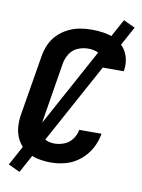

<svg xmlns="http://www.w3.org/2000/svg" viewBox="-98 -890 772 1045"><g transform="rotate(10 288.0 -368.0)"><path d="M244 8Q285 8 327 -4Q369 -16 404 -45Q439 -74 460 -113Q481 -152 488 -194H365Q360 -166 342.5 -142Q325 -118 298 -107.5Q271 -97 244 -97Q222 -97 202.5 -104.5Q183 -112 172 -129Q161 -146 159 -167Q157 -188 161 -210L214 -535Q219 -563 235.5 -589Q252 -615 280 -626.5Q308 -638 337 -638Q361 -638 384 -630Q407 -622 417.5 -600Q428 -578 424 -553V-550H547Q548 -554 549 -557Q554 -591 546 -623.5Q538 -656 517 -680.5Q496 -705 466.5 -719Q437 -733 404 -738Q371 -743 337 -743Q304 -743 271 -737Q238 -731 206.5 -715Q175 -699 150 -673.5Q125 -648 111.5 -616Q98 -584 93 -552L39 -227Q32 -189 35 -151Q38 -113 55.5 -81Q73 -49 102.5 -28.5Q132 -8 168.5 0Q205 8 244 8ZM84 88 565 -794 501 -824 20 58Z"/></g></svg>

Font: Iosevka Sparkle Oblique
Style: Bold
Weight: 700
Italic angle: -9°
Designer: Belleve Invis
Foundry: Belleve Invis
Version: Version 4.5.0; ttfautohint (v1.8.3)